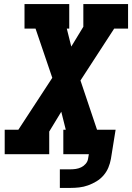

<svg xmlns="http://www.w3.org/2000/svg" viewBox="-20 -755 647 940"><path d="M273 165V74H325Q338 74 351.5 72Q365 70 377.5 64Q390 58 399.5 47Q409 36 411 23L415 0H290V-120H302L280 -208L221 -111V0H3V-120H70L236 -374L154 -615H100V-735H319V-615H307L329 -527L388 -624V-735H607V-615H539L374 -361L455 -120H546L523 23Q519 45 510.5 65.5Q502 86 487 103.5Q472 121 452 133Q432 145 411 152.5Q390 160 368.5 162.5Q347 165 325 165Z"/></svg>

Font: Iosevka Etoile Heavy Oblique
Style: Regular
Weight: 900
Italic angle: -9°
Designer: Belleve Invis
Foundry: Belleve Invis
Version: Version 15.5.2; ttfautohint (v1.8.4)